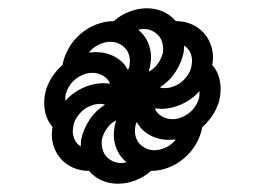

<svg xmlns="http://www.w3.org/2000/svg" viewBox="-20 -572 640 464"><path d="M273 -178Q276 -178 279 -178.5Q282 -179 286 -180Q268 -194 260 -217Q252 -240 257 -265Q257 -269 258.5 -273Q260 -277 260 -281Q247 -274 238 -261Q229 -248 226 -234Q225 -223 227.5 -212.5Q230 -202 236.5 -194.5Q243 -187 252.5 -182.5Q262 -178 273 -178ZM289 -403Q291 -406 292 -409Q293 -412 293 -415Q295 -426 292.5 -436.5Q290 -447 283.5 -454.5Q277 -462 267.5 -466.5Q258 -471 247 -471Q233 -471 218.5 -464Q204 -457 195 -445Q199 -445 203.5 -445.5Q208 -446 212 -446Q237 -446 258 -434.5Q279 -423 289 -403ZM340 -399Q353 -406 362 -419Q371 -432 374 -446Q375 -457 372.5 -467.5Q370 -478 363.5 -485.5Q357 -493 347.5 -497.5Q338 -502 327 -502Q324 -502 321 -501.5Q318 -501 314 -500Q332 -486 340 -463Q348 -440 343 -415Q343 -411 341.5 -407Q340 -403 340 -399ZM397 -284Q408 -284 419 -288.5Q430 -293 439 -300.5Q448 -308 454 -318.5Q460 -329 462 -340Q462 -343 462 -346Q462 -349 462 -352Q445 -332 420 -320.5Q395 -309 370 -309Q366 -309 362 -309.5Q358 -310 354 -310Q359 -298 371 -291Q383 -284 397 -284ZM138 -328Q155 -348 180 -359.5Q205 -371 230 -371Q234 -371 238 -370.5Q242 -370 246 -370Q241 -382 229 -389Q217 -396 203 -396Q192 -396 181 -391.5Q170 -387 161 -379.5Q152 -372 146 -361.5Q140 -351 138 -340Q138 -337 138 -334Q138 -331 138 -328ZM175 -218Q175 -222 175.5 -226Q176 -230 176 -234Q181 -259 196 -282Q211 -305 234 -319Q231 -320 228 -320.5Q225 -321 222 -321Q211 -321 199.5 -316.5Q188 -312 179.5 -304.5Q171 -297 164.5 -286.5Q158 -276 157 -265Q154 -251 159 -238Q164 -225 175 -218ZM353 -209Q367 -209 381.5 -216Q396 -223 405 -235Q401 -235 396.5 -234.5Q392 -234 388 -234Q363 -234 342 -245.5Q321 -257 311 -277Q309 -274 308 -271Q307 -268 307 -265Q305 -254 307.5 -243.5Q310 -233 316.5 -225.5Q323 -218 332.5 -213.5Q342 -209 353 -209ZM378 -359Q389 -359 400.5 -363.5Q412 -368 420.5 -375.5Q429 -383 435.5 -393.5Q442 -404 443 -415Q446 -429 441 -442Q436 -455 425 -462Q425 -458 424.5 -454Q424 -450 424 -446Q419 -421 404 -398Q389 -375 366 -361Q369 -360 372 -359.5Q375 -359 378 -359ZM265 -128Q244 -128 226 -136Q208 -144 195 -159Q174 -159 156 -167Q138 -175 125.5 -190Q113 -205 108 -224.5Q103 -244 107 -265Q94 -280 89.5 -299.5Q85 -319 88 -340Q91 -361 102.5 -380.5Q114 -400 131 -415Q135 -436 146 -455.5Q157 -475 174.5 -490Q192 -505 213 -513Q234 -521 255 -521Q272 -536 293 -544Q314 -552 335 -552Q356 -552 374 -544Q392 -536 405 -521Q426 -521 444 -513Q462 -505 474.5 -490Q487 -475 492 -455.5Q497 -436 493 -415Q506 -400 510.5 -380.5Q515 -361 512 -340Q509 -319 497.5 -299.5Q486 -280 469 -265Q465 -244 454 -224.5Q443 -205 425.5 -190Q408 -175 387 -167Q366 -159 345 -159Q328 -144 307 -136Q286 -128 265 -128Z"/></svg>

Font: Iosevka Extended
Style: Italic
Weight: 400
Width: 7
Italic angle: -9°
Monospace: yes
Designer: Belleve Invis
Foundry: Belleve Invis
Version: Version 32.5.0; ttfautohint (v1.8.4)